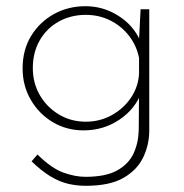

<svg xmlns="http://www.w3.org/2000/svg" viewBox="-20 -414 593 620"><path d="M257 186Q228 186 200 179.5Q172 173 143 155.5Q114 138 82 107L101 85Q147 130 185 143.5Q223 157 256 157Q321 157 358 136.5Q395 116 411 82Q427 48 428 6L429 -126L437 -117Q417 -62 365.5 -27.5Q314 7 250 7Q195 7 150.5 -19.5Q106 -46 79.5 -91.5Q53 -137 53 -193Q53 -253 80.5 -298Q108 -343 154 -368.5Q200 -394 256 -394Q313 -394 361.5 -363.5Q410 -333 432 -284L428 -267L434 -384H462V7Q462 53 442.5 94Q423 135 378.5 160.5Q334 186 257 186ZM86 -194Q86 -146 108.5 -107Q131 -68 170 -44.5Q209 -21 257 -21Q303 -21 341.5 -42.5Q380 -64 403.5 -99.5Q427 -135 429 -177V-227Q421 -267 396.5 -298.5Q372 -330 336 -348Q300 -366 257 -366Q209 -366 170 -344.5Q131 -323 108.5 -284Q86 -245 86 -194Z"/></svg>

Font: Josefin Sans Thin ExtraLight
Style: Regular
Weight: 250
Version: Version 2.001